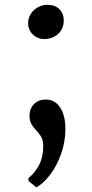

<svg xmlns="http://www.w3.org/2000/svg" viewBox="-20 -567 385 807"><path d="M174.3 -148.4Q210.9 -148.4 232.9 -115Q254.9 -81.5 254.9 -24.4Q254.9 28.8 236.8 79.8Q218.8 130.9 189.5 168.9Q160.6 205.6 133.3 220.2H132.3L99.6 193.4V181.6Q127.4 159.2 144.5 126Q161.6 92.8 161.6 47.9Q161.6 25.4 155 11.7Q148.4 -2 131.8 -19.5Q116.7 -35.6 110.4 -48.8Q104 -62 104 -82Q104 -101.1 112.8 -116.2Q121.6 -131.3 136.7 -140.1Q151.9 -148.4 168.5 -148.4ZM139.6 -536.6Q158.2 -546.9 178.7 -546.9Q211.4 -546.9 229.7 -528.3Q248 -509.8 248 -480.5Q248 -457.5 237.3 -439.9Q226.6 -422.4 207.5 -412.6Q188 -402.8 166.5 -402.8Q148.4 -402.8 132.8 -411.1Q117.2 -419.4 107.9 -434.6Q98.1 -450.2 98.1 -469.2Q98.1 -490.7 109.4 -508.5Q120.6 -526.4 139.6 -536.6Z"/></svg>

Font: Merriweather
Style: Regular
Weight: 400
Designer: Eben Sorkin
Foundry: Eben Sorkin
Version: Version 1.584; ttfautohint (v1.8.1)